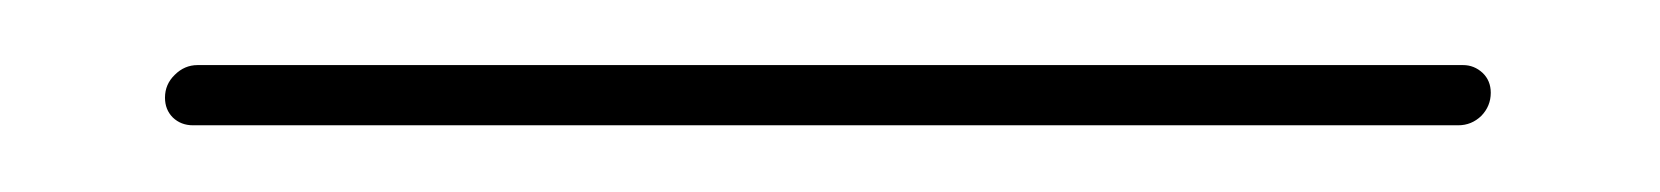

<svg xmlns="http://www.w3.org/2000/svg" viewBox="-20 -20 510 59"><path d="M438.1 8.5Q438.1 12.6 435.2 15.6Q432.2 18.5 428.1 18.5H39.3Q35.6 18.5 33.1 16.1Q30.7 13.7 30.7 10Q30.7 5.9 33.7 3Q36.7 0 40.7 0H429.6Q433 0 435.6 2.4Q438.1 4.8 438.1 8.5Z"/></svg>

Font: 26F Galaxy Sans Hairline
Style: Italic
Weight: 50
Italic angle: -5°
Designer: C₂₉H₂₅N₃O₅
Version: Version 1.200